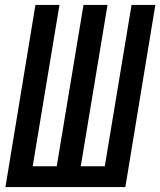

<svg xmlns="http://www.w3.org/2000/svg" viewBox="-20 -755 647 775"><path d="M2 0 123 -735H220L112 -84H209L317 -735H414L306 -84H403L511 -735H607L486 0Z"/></svg>

Font: Iosevka Curly Medium Extended
Style: Italic
Weight: 500
Width: 7
Italic angle: -9°
Monospace: yes
Designer: Belleve Invis
Foundry: Belleve Invis
Version: Version 11.1.0; ttfautohint (v1.8.3)